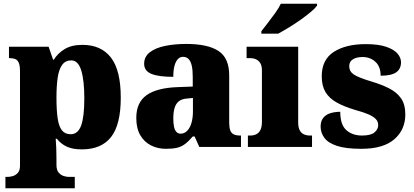

<svg xmlns="http://www.w3.org/2000/svg" viewBox="-20 -786 2212 1027"><path d="M9 221V160H24Q33 160 48 156Q63 152 75 139Q87 126 87 100V-403Q87 -435 80.5 -450Q74 -465 62 -470Q50 -475 33 -475H28V-536H240L264 -467H268Q289 -501 326 -523.5Q363 -546 421 -546Q521 -546 573.5 -478Q626 -410 626 -264Q626 -119 574 -53Q522 13 418 13Q369 13 337.5 -1.5Q306 -16 284 -44H278Q280 -19 281 8.5Q282 36 282 66V96Q282 124 294 137.5Q306 151 321 155.5Q336 160 344 160H380V221ZM358 -68Q397 -68 414 -114.5Q431 -161 431 -261Q431 -356 414.5 -409.5Q398 -463 361 -463Q330 -463 312.5 -439Q295 -415 288.5 -370.5Q282 -326 282 -264Q282 -196 288.5 -152.5Q295 -109 311.5 -88.5Q328 -68 358 -68Z M867 10Q824 10 788 -8Q752 -26 730.5 -62.5Q709 -99 709 -155Q709 -238 764 -277Q819 -316 930 -320L1011 -323V-375Q1011 -412 1005.5 -435.5Q1000 -459 988.5 -470.5Q977 -482 959 -482Q943 -482 931.5 -470Q920 -458 913.5 -434.5Q907 -411 907 -375Q828 -375 789.5 -391Q751 -407 751 -445Q751 -483 781.5 -506.5Q812 -530 863.5 -540.5Q915 -551 976 -551Q1091 -551 1148.5 -513.5Q1206 -476 1206 -383V-131Q1206 -104 1211.5 -89Q1217 -74 1230 -67.5Q1243 -61 1265 -61H1269V0H1046L1021 -56H1011Q989 -30 969.5 -15.5Q950 -1 926.5 4.5Q903 10 867 10ZM946 -71Q966 -71 981 -86Q996 -101 1004 -128Q1012 -155 1012 -191V-262L981 -259Q953 -257 937 -244.5Q921 -232 914 -209Q907 -186 907 -152Q907 -126 911 -107.5Q915 -89 924 -80Q933 -71 946 -71Z M1306 0V-61H1318Q1337 -61 1351 -68Q1365 -75 1373 -91Q1381 -107 1381 -135V-409Q1381 -434 1372.5 -448Q1364 -462 1350 -468.5Q1336 -475 1318 -475H1299V-536H1575V-131Q1575 -105 1583 -89.5Q1591 -74 1605.5 -67.5Q1620 -61 1638 -61H1649V0ZM1378 -619Q1393 -638 1413 -664Q1433 -690 1452.5 -717Q1472 -744 1482 -766H1676V-756Q1667 -743 1643.5 -723Q1620 -703 1589 -681Q1558 -659 1526 -639.5Q1494 -620 1468 -606H1378Z M1913 10Q1829 10 1781.5 -6Q1734 -22 1714.5 -49.5Q1695 -77 1695 -109Q1695 -138 1709 -155.5Q1723 -173 1747 -180.5Q1771 -188 1800 -188Q1800 -119 1832.5 -90Q1865 -61 1916 -61Q1964 -61 1983.5 -78Q2003 -95 2003 -117Q2003 -136 1990 -149.5Q1977 -163 1950.5 -174.5Q1924 -186 1883 -197Q1822 -215 1781.5 -237.5Q1741 -260 1721 -293.5Q1701 -327 1701 -378Q1701 -467 1765.5 -508.5Q1830 -550 1936 -550Q2005 -550 2046.5 -535.5Q2088 -521 2106.5 -499Q2125 -477 2125 -453Q2125 -417 2099 -399Q2073 -381 2016 -381Q2016 -430 1988 -455.5Q1960 -481 1919 -481Q1888 -481 1868 -469Q1848 -457 1848 -432Q1848 -404 1872.5 -387.5Q1897 -371 1967 -350Q2021 -334 2062 -313Q2103 -292 2125.5 -259.5Q2148 -227 2148 -174Q2148 -92 2089 -41Q2030 10 1913 10Z"/></svg>

Font: Noto Serif Hebrew Black
Style: Regular
Weight: 900
Version: Version 2.003